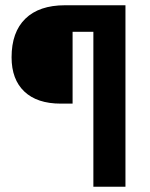

<svg xmlns="http://www.w3.org/2000/svg" viewBox="-20 -710 571 730"><path d="M335 -589H256V-316H211Q121 -316 72.5 -362Q24 -408 24 -492Q24 -588 76.5 -639Q129 -690 227 -690H457V0H335Z"/></svg>

Font: Mozilla Headline BETA
Style: Bold
Weight: 700
Designer: Studio DRAMA
Foundry: Studio DRAMA
Version: Version 0.100